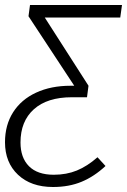

<svg xmlns="http://www.w3.org/2000/svg" viewBox="-31 -543 508 768"><path d="M450 -473H148L323 -200L317 -154H256Q158 -154 104.5 -106Q51 -58 51 27Q51 88 85 122Q119 156 184 156Q235 156 276.5 139Q318 122 359 86L391 121Q346 163 295.5 184Q245 205 181 205Q93 205 41 156Q-11 107 -11 26Q-11 -43 21.5 -94Q54 -145 113.5 -172.5Q173 -200 251 -200H266L83 -478L89 -523H457Z"/></svg>

Font: FiraGO Light
Style: Italic
Weight: 300
Italic angle: -8°
Designer: bBox Type GmbH
Foundry: bBox Type GmbH
Version: Version 1.001